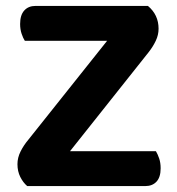

<svg xmlns="http://www.w3.org/2000/svg" viewBox="-20 -629 599 649"><path d="M76 -157 436 -609H480Q516 -579 516 -532Q516 -511 506.5 -491Q497 -471 482 -452L123 0H72Q58 -12 48.5 -31Q39 -50 39 -74Q39 -96 49.5 -117Q60 -138 76 -157ZM92 0 154 -118H507Q513 -108 518 -93.5Q523 -79 523 -60Q523 -30 509 -15Q495 0 471 0ZM453 -609 404 -491H64Q58 -500 53 -515Q48 -530 48 -548Q48 -578 62 -593.5Q76 -609 100 -609Z"/></svg>

Font: BalooTamma2Bold
Style: Bold
Weight: 700
Designer: Divya Kowshik, Shuchita Grover and Ek Type
Foundry: Ek Type
Version: Version 1.700